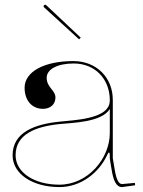

<svg xmlns="http://www.w3.org/2000/svg" viewBox="-20 -777 595 800"><path d="M316.5 -620 172.5 -755.5C169.5 -758.5 165.5 -757 164 -755.5C162.5 -754 160 -750 163 -747L309.5 -613ZM285.5 -522.5C163.5 -522.5 82.5 -478 82.5 -411.5C82.5 -358.5 113 -323.5 159 -323.5C190 -323.5 211 -342.5 211 -370.5C211 -401.5 174.5 -412.5 174.5 -453C174.5 -488.5 219.5 -512.5 287 -512.5C376 -512.5 437 -448 437.5 -360.5V-357.5C437.5 -352.5 436.5 -347 435 -341.5C416.5 -281 289 -276.5 227 -270C125 -259.5 32.5 -226 32.5 -130C32.5 -53 114.5 2.5 227.5 2.5C317.5 2.5 392 -57 426.5 -131C429.5 -138 432 -141.5 434 -141.5C436 -141.5 437.5 -137 437.5 -128V-117C437.5 -113 443 -83.5 445.5 -68C452 -27.5 463.5 2.5 488 2.5H488.5L543 -5L542 -15L488.5 -10C474.5 -10.5 465 -28 458 -70L450 -117.5V-360.5C450 -454.5 381.5 -522.5 285.5 -522.5ZM437.5 -323V-222.5C437.5 -116.5 346 -7.5 227.5 -7.5C121.5 -7.5 45 -59 45 -130C45 -217.5 127 -249.5 228 -260C283 -265.5 404 -267.5 437.5 -323Z"/></svg>

Font: ZnikomitNo24
Style: Regular
Weight: 500
Designer: gluk
Foundry: gluk
Version: Version 0.55